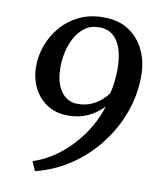

<svg xmlns="http://www.w3.org/2000/svg" viewBox="-86 -817 757 915"><g transform="rotate(10 292.0 -359.5)"><path d="M146 30 126.5 -15Q181 -33 228.8 -65.8Q276.5 -98.5 315.2 -141.5Q354 -184.5 382 -233.2Q410 -282 425 -332.5Q408.5 -314.5 384.5 -297.5Q360.5 -280.5 328.2 -269.5Q296 -258.5 253.5 -258.5Q195 -258.5 152.5 -286.5Q110 -314.5 87.2 -361Q64.5 -407.5 64.5 -463.5Q64.5 -515.5 83.2 -566.2Q102 -617 137.5 -658.2Q173 -699.5 223.8 -724Q274.5 -748.5 338.5 -749Q414 -749.5 464.5 -716Q515 -682.5 540.8 -626.5Q566.5 -570.5 566 -502Q566 -413.5 535.2 -328.2Q504.5 -243 448.5 -170.2Q392.5 -97.5 315.8 -45.5Q239 6.5 146 30ZM288 -321Q327.5 -321 356.2 -334Q385 -347 404.5 -364.8Q424 -382.5 435 -397Q442 -425 445.5 -456Q449 -487 449 -516.5Q449 -555 442.5 -588Q436 -621 421.8 -645.8Q407.5 -670.5 385 -684.5Q362.5 -698.5 329.5 -698.5Q288.5 -698.5 260 -677.5Q231.5 -656.5 213.5 -623.2Q195.5 -590 187.5 -551.8Q179.5 -513.5 179.5 -478.5Q179.5 -427.5 193.8 -392.2Q208 -357 232.8 -339Q257.5 -321 288 -321Z"/></g></svg>

Font: Merriweather 28pt Medium
Style: Italic
Weight: 500
Italic angle: -7.8°
Version: Version 2.101